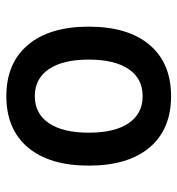

<svg xmlns="http://www.w3.org/2000/svg" viewBox="4 -572 577 626"><g transform="rotate(90 293.0 -258.5)"><path d="M293 9.8Q185.5 9.8 126 -60.5Q66.4 -130.9 66.4 -258.8Q66.4 -387.2 126 -457.3Q185.5 -527.3 293 -527.3Q400.9 -527.3 460.2 -457.3Q519.5 -387.2 519.5 -258.8Q519.5 -130.9 460.2 -60.5Q400.9 9.8 293 9.8ZM293 -83Q350.1 -83 381.1 -128.9Q412.1 -174.8 412.1 -258.8Q412.1 -343.3 381.1 -388.9Q350.1 -434.6 293 -434.6Q235.8 -434.6 204.8 -388.9Q173.8 -343.3 173.8 -258.8Q173.8 -174.8 204.8 -128.9Q235.8 -83 293 -83Z"/></g></svg>

Font: Cascadia Code
Style: Regular
Weight: 400
Designer: Aaron Bell
Foundry: Saja Typeworks
Version: Version 2404.023